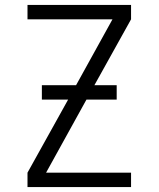

<svg xmlns="http://www.w3.org/2000/svg" viewBox="-20 -755 640 775"><path d="M91 0V-58L255 -353H149V-411H287L434 -677H91V-735H509V-677L361 -411H451V-353H329L166 -58H509V0Z"/></svg>

Font: Iosevka Custom Light Extended
Style: Regular
Weight: 300
Width: 7
Monospace: yes
Designer: Belleve Invis
Foundry: Belleve Invis
Version: Version 11.2.4; ttfautohint (v1.8.4)